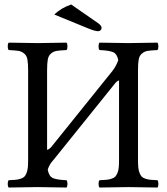

<svg xmlns="http://www.w3.org/2000/svg" viewBox="-20 -838 750 860"><path d="M298.8 -817.9 419.9 -733.9Q435.1 -723.1 435.1 -712.9Q435.1 -707 430.4 -702.6Q425.8 -698.2 419.9 -698.2Q405.8 -698.2 377 -710L223.1 -772.9Q253.4 -802.2 298.8 -817.9ZM598.1 -122.1Q598.1 -100.6 599.6 -86.7Q601.1 -72.8 605.5 -62.3Q609.9 -51.8 615.2 -46.4Q620.6 -41 631.8 -37.4Q643.1 -33.7 654.1 -32.7Q665 -31.7 685.1 -30.8Q689.5 -26.4 689.5 -14.4Q689.5 -2.4 685.1 2Q585.4 0 556.2 0Q523.4 0 425.8 2Q421.4 -2.4 421.4 -14.4Q421.4 -26.4 425.8 -30.8Q445.8 -31.7 456.8 -32.7Q467.8 -33.7 479.2 -37.4Q490.7 -41 495.8 -46.4Q501 -51.8 505.6 -62Q510.3 -72.3 511.7 -86.4Q513.2 -100.6 513.2 -122.1V-478Q503.9 -475.1 495.6 -464.8L222.2 -125L213.9 -115.2Q208 -107.9 205.8 -104.5Q203.6 -101.1 200 -93.8Q196.3 -86.4 193.8 -78.1Q199.2 -48.8 216.1 -40.8Q232.9 -32.7 277.8 -30.8Q282.2 -26.4 282.2 -14.4Q282.2 -2.4 277.8 2Q178.2 0 148.9 0Q116.7 0 19 2Q14.6 -2.4 14.6 -14.4Q14.6 -26.4 19 -30.8Q39.1 -31.7 50 -32.7Q61 -33.7 72.3 -37.4Q83.5 -41 88.9 -46.4Q94.2 -51.8 98.6 -62.3Q103 -72.8 104.5 -86.7Q106 -100.6 106 -122.1V-522.9Q106 -554.7 102.8 -571.8Q99.6 -588.9 88.1 -598.4Q76.7 -607.9 62.7 -610.1Q48.8 -612.3 19 -613.8Q14.6 -618.2 14.6 -630.4Q14.6 -642.6 19 -647Q118.7 -645 147.9 -645Q180.2 -645 277.8 -647Q282.2 -642.6 282.2 -630.4Q282.2 -618.2 277.8 -613.8Q248 -612.3 234.1 -610.1Q220.2 -607.9 208.7 -598.4Q197.3 -588.9 194.1 -571.8Q190.9 -554.7 190.9 -522.9V-167Q198.2 -168 208.5 -178.2L483.4 -520Q499.5 -540.5 509.8 -568.4Q504.4 -596.2 487.5 -604Q470.7 -611.8 425.8 -613.8Q421.4 -618.2 421.4 -630.4Q421.4 -642.6 425.8 -647Q525.4 -645 555.2 -645Q587.4 -645 685.1 -647Q689.5 -642.6 689.5 -630.4Q689.5 -618.2 685.1 -613.8Q655.3 -612.3 641.4 -610.1Q627.4 -607.9 616 -598.4Q604.5 -588.9 601.3 -571.8Q598.1 -554.7 598.1 -522.9Z"/></svg>

Font: Linux Libertine G
Style: Regular
Weight: 400
Designer: Philipp H. Poll
Foundry: Philipp H. Poll
Version: Version 4.7.5